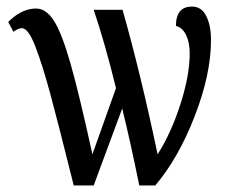

<svg xmlns="http://www.w3.org/2000/svg" viewBox="-20 -566 699 586"><path d="M47 -480Q36 -480 21 -469L5 -499Q46 -540 90 -540Q121 -540 145 -502Q169 -464 195.5 -371Q222 -278 262 -95L334 -297Q301 -432 266 -536H354Q409 -343 461 -95Q502 -159 530.5 -247.5Q559 -336 559 -403Q559 -435 548.5 -458Q538 -481 517 -487Q517 -546 566 -546Q595 -546 609.5 -517Q624 -488 624 -444Q624 -340 574.5 -212Q525 -84 454 0H405Q379 -129 353 -235L266 0H205Q158 -189 133.5 -279.5Q109 -370 87.5 -425Q66 -480 47 -480Z"/></svg>

Font: Noto Serif Cond
Style: Regular
Weight: 400
Width: 3
Designer: Monotype Design Team
Foundry: Monotype Imaging Inc.
Version: Version 1.001